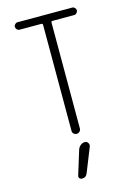

<svg xmlns="http://www.w3.org/2000/svg" viewBox="-145 -802 789 1139"><g transform="rotate(-15 250.0 -232.5)"><path d="M240.2 92.8Q245.1 79.1 256.8 69.3Q268.6 59.6 284.2 59.6Q295.9 59.6 302.7 70.3Q309.6 81.1 305.7 91.8L246.1 241.2Q236.3 265.6 211.9 264.6Q202.1 264.6 196.8 257.3Q191.4 250 194.3 241.2ZM82 -684.6Q73.2 -684.6 66.4 -691.9Q59.6 -699.2 59.6 -708Q59.6 -716.8 66.4 -723.6Q73.2 -730.5 82 -730.5H418Q426.8 -730.5 433.6 -723.6Q440.4 -716.8 440.4 -708Q440.4 -699.2 433.6 -691.9Q426.8 -684.6 418 -684.6H284.2Q276.4 -684.6 276.4 -675.8V-25.4Q276.4 -15.6 268.6 -7.8Q260.7 0 250 0Q240.2 0 232.4 -6.8Q224.6 -13.7 224.6 -25.4V-675.8Q224.6 -684.6 215.8 -684.6Z"/></g></svg>

Font: Rounded Mgen+ 1m light
Style: Regular
Weight: 200
Designer: [Source Han Sans]
Ryoko NISHIZUKA  (kana & ideographs); Paul D. Hunt (Latin, Greek & Cyrillic); Wenlong ZHANG  (bopomofo
Version: Version 1.059.20150602